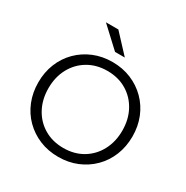

<svg xmlns="http://www.w3.org/2000/svg" viewBox="-210 -1119 1272 1311"><g transform="rotate(30 426.0 -463.5)"><path d="M426 16Q346 16 278.5 -12Q211 -40 160.5 -90.5Q110 -141 82.5 -209.5Q55 -278 55 -358Q55 -438 82.5 -506Q110 -574 160.5 -624.5Q211 -675 278.5 -703Q346 -731 426 -731Q506 -731 573.5 -703Q641 -675 691.5 -624.5Q742 -574 769.5 -506Q797 -438 797 -358Q797 -278 769.5 -209.5Q742 -141 691.5 -90.5Q641 -40 573.5 -12Q506 16 426 16ZM426 -54Q512 -54 577.5 -93Q643 -132 680 -201Q717 -270 717 -358Q717 -446 680 -514.5Q643 -583 577.5 -622Q512 -661 426 -661Q341 -661 275 -622Q209 -583 172 -514.5Q135 -446 135 -358Q135 -270 172 -201Q209 -132 275 -93Q341 -54 426 -54ZM405 -799 250 -943H348L482 -799Z"/></g></svg>

Font: Wix Madefor Display
Style: Regular
Weight: 400
Designer: Dalton Maag Ltd
Foundry: Dalton Maag Ltd
Version: Version 3.100